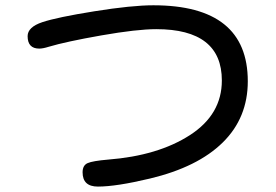

<svg xmlns="http://www.w3.org/2000/svg" viewBox="-20 -684 1040 723"><path d="M557.6 -664.1Q913.1 -664.1 913.1 -377.9Q913.1 -240.2 818.8 -147.5Q724.6 -54.7 544.9 -11.7Q418 18.6 348.6 18.6Q291 18.6 291 -35.2Q291 -61.5 310.1 -69.8Q329.1 -78.1 386.7 -83Q575.2 -97.7 695.3 -175.3Q815.4 -252.9 815.4 -380.9Q815.4 -574.2 568.4 -574.2Q496.1 -574.2 362.3 -550.8Q228.5 -527.3 163.1 -507.8Q141.6 -501 127.9 -501Q84 -501 84 -547.9Q84 -582 139.6 -600.6Q195.3 -619.1 335.9 -641.6Q476.6 -664.1 557.6 -664.1Z"/></svg>

Font: jf-openhuninn-1.0
Style: Regular
Weight: 400
Designer: [Kosugi Maru]
      Designed by Motoya company      

      [Varela Round]
      Joe Prince(Latin component); Avraham Co
Foundry: justfont CO.,LTD.
Version: 1.0